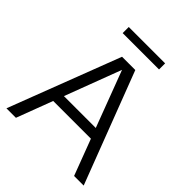

<svg xmlns="http://www.w3.org/2000/svg" viewBox="-242 -1052 1202 1202"><g transform="rotate(45 359.0 -451.0)"><path d="M17 0 300.5 -740H418L701 0H616L525.5 -239.5H191.5L101 0ZM217.5 -308.5H499.5L358.5 -682ZM198.5 -847.5V-901.5H520.5V-847.5Z"/></g></svg>

Font: Encode Sans SemiExpanded SemiExpanded
Style: Regular
Weight: 400
Width: 6
Designer: Multiple Designers
Foundry: Impallari Type
Version: Version 3.000; ttfautohint (v1.8.3) -l 8 -r 50 -G 200 -x 14 